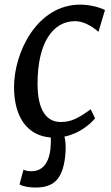

<svg xmlns="http://www.w3.org/2000/svg" viewBox="-20 -588 481 834"><path d="M82 148.9 64.9 212.9C75.7 220.7 106.4 226.6 132.3 226.6C204.6 226.6 251.5 200.2 263.2 90.3C266.6 58.1 266.1 26.9 259.8 5.4C327.6 -8.3 373 -50.8 393.1 -73.7L374 -113.3C320.3 -74.7 290.5 -58.1 243.2 -58.1C182.6 -58.1 143.1 -108.4 143.1 -224.6C143.1 -400.4 208.5 -496.1 306.2 -496.1C341.3 -496.1 377.4 -476.1 407.7 -449.7L436 -544.4C408.2 -558.6 363.8 -567.9 328.6 -567.9C140.6 -567.9 41 -359.9 41 -210C41 -78.1 99.6 2 200.7 9.3C201.2 21 201.2 36.1 199.2 58.1C191.4 130.4 156.7 155.8 116.7 155.8C101.6 155.8 90.3 153.3 82 148.9Z"/></svg>

Font: Merriweather
Style: Italic
Weight: 400
Italic angle: -7.5°
Designer: Eben Sorkin
Foundry: Eben Sorkin
Version: Version 1.001